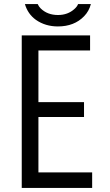

<svg xmlns="http://www.w3.org/2000/svg" viewBox="-20 -899 540 944"><path d="M363.8 -878.9H426.8Q417.5 -843.8 393.6 -819.3Q345.2 -769 264.6 -769Q203.1 -769 156.7 -801.3Q116.7 -830.1 102.5 -878.9H165.5Q170.4 -867.2 179.7 -857.9Q212.9 -825.2 265.1 -825.2Q313.5 -825.2 346.2 -855Q359.4 -866.7 363.8 -878.9ZM86.9 24.9V-725.1H422.9V-650.9H168.9V-397H393.1V-323.7H168.9V-51.3H433.1V24.9Z"/></svg>

Font: BIZ UDGothic
Style: Regular
Weight: 400
Monospace: yes
Designer: TypeBank Co., Ltd.
Foundry: Morisawa Inc.
Version: Version 1.05